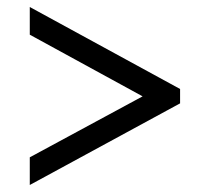

<svg xmlns="http://www.w3.org/2000/svg" viewBox="-20 -632 599 548"><path d="M65 -104V-183L387 -357L65 -533V-612L494 -378V-337Z"/></svg>

Font: Noto Naskh Arabic
Style: Bold
Weight: 700
Designer: Monotype Design Team, David Williams, Mohamad Dakak and Nizar Qandah
Foundry: Monotype Imaging Inc.
Version: Version 2.016